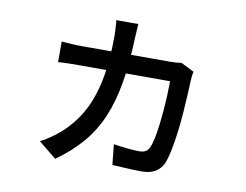

<svg xmlns="http://www.w3.org/2000/svg" viewBox="-75 -726 1151 899"><g transform="rotate(10 500.0 -276.5)"><path d="M513 -621Q512 -607 511 -587.5Q510 -568 509 -554Q505 -433 489 -339Q473 -245 441.5 -171.5Q410 -98 360 -40Q310 18 239 68L154 -1Q178 -12 204 -30.5Q230 -49 247 -64Q304 -115 340.5 -181Q377 -247 395 -338Q413 -429 413 -551Q413 -560 412 -573Q411 -586 410.5 -599Q410 -612 408 -621ZM806 -446Q804 -436 802.5 -424.5Q801 -413 801 -405Q800 -381 798 -340.5Q796 -300 792.5 -252Q789 -204 783 -156Q777 -108 768.5 -66.5Q760 -25 749 1Q736 27 711.5 41.5Q687 56 647 56Q626 56 601.5 55Q577 54 552.5 52.5Q528 51 508 50L498 -47Q529 -42 563.5 -38.5Q598 -35 620 -35Q639 -35 650 -41.5Q661 -48 668 -62Q676 -79 682 -108Q688 -137 692.5 -173Q697 -209 700 -246.5Q703 -284 704.5 -319.5Q706 -355 706 -383H272Q250 -383 224 -382.5Q198 -382 174 -380V-478Q198 -476 223.5 -474.5Q249 -473 272 -473H689Q705 -473 718.5 -474Q732 -475 744 -477Z"/></g></svg>

Font: Noto Sans SC Thin Medium
Style: Regular
Weight: 500
Version: Version 2.004-H2;hotconv 1.0.118;makeotfexe 2.5.65603